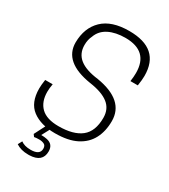

<svg xmlns="http://www.w3.org/2000/svg" viewBox="-238 -898 1069 1218"><g transform="rotate(30 297.0 -289.0)"><path d="M253 9Q149 9 87 -37.5Q25 -84 25 -188Q25 -211 31 -253H86Q80 -221 80 -195Q80 -122 121.5 -81.5Q163 -41 250 -41Q359 -41 415 -85.5Q471 -130 471 -229Q471 -294 425 -330Q379 -366 287 -379Q79 -412 79 -556Q80 -663 145 -726Q210 -789 339 -789Q564 -789 564 -590Q564 -562 557 -517H503Q508 -551 508 -579Q508 -738 341 -739Q268 -739 218.5 -714Q169 -689 151 -639Q136 -609 136 -570Q136 -507 181 -471.5Q226 -436 317 -425Q528 -390 528 -238Q528 -164 499 -108.5Q470 -53 409.5 -22Q349 9 253 9ZM182 211H173Q120 211 84 187L100 157Q126 177 172 177Q239 177 239 131Q239 108 223.5 100.5Q208 93 188 93Q165 93 151 96L139 80L179 2H216L184 62Q208 62 226 66Q277 76 277 129Q277 208 182 211Z"/></g></svg>

Font: Tanohe Sans Light
Style: Italic
Weight: 300
Designer: Village Type and Design LLC & Cristiano Sobral
Foundry: Cooper Hewitt Smithsonian Design Museum
Version: Version 1.00;September 29, 2021;FontCreator 13.0.0.2655 64-b